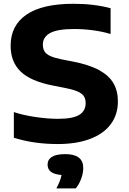

<svg xmlns="http://www.w3.org/2000/svg" viewBox="-20 -770 696 1039"><path d="M55 -24.5V-163.5Q105.5 -146.5 172 -136.8Q238.5 -127 294 -127Q374.5 -127 409 -148.5Q443.5 -170 443.5 -212Q443.5 -235.5 433 -250.5Q422.5 -265.5 397.5 -276Q372.5 -286.5 327.5 -295L266.5 -307Q146 -330.5 91.8 -382.8Q37.5 -435 37.5 -522.5Q37.5 -632 123.2 -690.8Q209 -749.5 377.5 -749.5Q489 -749.5 578.5 -725.5V-586Q538 -598.5 485.8 -605.8Q433.5 -613 381.5 -613Q290.5 -613 251.2 -591.2Q212 -569.5 212 -528.5Q212 -506.5 221 -491.8Q230 -477 251.8 -467Q273.5 -457 312.5 -449L374 -437Q462 -420 515.8 -390.8Q569.5 -361.5 593.8 -319.8Q618 -278 618 -221Q618 -149.5 579 -97.5Q540 -45.5 466.8 -18Q393.5 9.5 292.5 9.5Q164 9.5 55 -24.5ZM430.5 139Q430.5 166.5 419.5 196.8Q408.5 227 390 249.5H285Q307 209 313 177Q273 173.5 255.2 159.5Q237.5 145.5 237.5 121Q237.5 93.5 261 78.8Q284.5 64 333.5 64Q430.5 64 430.5 139Z"/></svg>

Font: Encode Sans Expanded
Style: Bold
Weight: 700
Width: 7
Designer: Multiple Designers
Foundry: Impallari Type
Version: Version 2.000